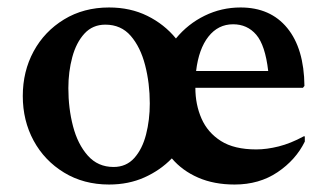

<svg xmlns="http://www.w3.org/2000/svg" viewBox="-20 -484 879 514"><path d="M272 10Q204 10 151.5 -22Q99 -54 70 -107.5Q41 -161 41 -227Q41 -293 70 -346.5Q99 -400 151.5 -432Q204 -464 272 -464Q329 -464 374.5 -441.5Q420 -419 451 -381Q483 -420 528 -442Q573 -464 624 -464Q704 -464 749 -409Q794 -354 795 -254L791 -249H503Q503 -204 519.5 -166.5Q536 -129 571.5 -106.5Q607 -84 666 -84Q694 -84 726 -92Q758 -100 793 -119H796V-105Q772 -56 723 -23Q674 10 608 10Q553 10 510.5 -8.5Q468 -27 440 -60Q409 -28 366.5 -9Q324 10 272 10ZM604 -419Q564 -419 538 -386Q512 -353 505 -294H698Q690 -363 666 -391Q642 -419 604 -419ZM284 -37Q318 -37 339.5 -61Q361 -85 371 -124Q381 -163 381 -207Q381 -261 368.5 -309.5Q356 -358 330 -388Q304 -418 262 -418Q228 -418 206 -394Q184 -370 173.5 -331Q163 -292 163 -248Q163 -194 175.5 -146Q188 -98 215 -67.5Q242 -37 284 -37Z"/></svg>

Font: Spectral SemiBold
Style: Regular
Weight: 600
Designer: Jean-Baptiste Levee
Foundry: Production Type
Version: Version 2.001